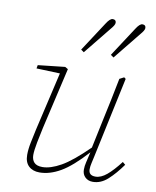

<svg xmlns="http://www.w3.org/2000/svg" viewBox="-85 -814 725 891"><g transform="rotate(10 277.5 -368.0)"><path d="M162 12Q130 12 111 -6Q92 -24 92 -59Q92 -85 98.5 -117Q105 -149 112 -181L176 -457L65 -461L68 -477L195 -491L209 -483L142 -193Q135 -162 127.5 -123Q120 -84 120 -63Q120 -41 132 -28Q144 -15 171 -15Q209 -15 258.5 -43Q308 -71 382 -144L410 -277Q421 -327 431.5 -378Q442 -429 452 -480L473 -491L481 -485L400 -105Q397 -90 393 -73.5Q389 -57 389 -43Q389 -14 421 -14Q447 -14 474.5 -37Q502 -60 535 -103L548 -92Q516 -47 483.5 -17.5Q451 12 413 12Q391 12 377 -1.5Q363 -15 363 -37Q363 -54 367.5 -72Q372 -90 379 -121Q312 -47 261 -17.5Q210 12 162 12ZM254 -583 344 -721Q361 -748 374 -748Q390 -748 390 -733Q390 -727 385 -719Q380 -711 373 -703L268 -573ZM394 -583 484 -721Q501 -748 514 -748Q530 -748 530 -733Q530 -727 525 -719Q520 -711 513 -703L408 -573Z"/></g></svg>

Font: Source Serif 4 SmText ExtraLight
Style: Italic
Weight: 200
Italic angle: -12°
Designer: Frank Grießhammer
Foundry: Adobe
Version: Version 4.005;hotconv 1.1.0;makeotfexe 2.6.0